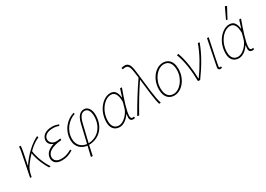

<svg xmlns="http://www.w3.org/2000/svg" viewBox="1 -1691 3896 2811"><g transform="rotate(-30 1949.0 -286.0)"><path d="M44 0H70L76 -32C86 -86 106 -134 134 -172C169 -220 205 -264 243 -303C258 -192 322 -52 362 6L390 0C346 -58 278 -203 264 -325C324 -385 386 -430 446 -454L438 -480C332 -430 203 -316 110 -176H106L146 -374C154 -414 160 -456 160 -478H132C132 -442 124 -398 116 -360Z M576 12C648 12 694 0 770 -46L758 -66C681 -24 644 -14 578 -14C510 -14 466 -50 466 -104C466 -184 552 -240 718 -252L714 -280C685 -273 668 -272 642 -272C584 -272 540 -312 540 -362C540 -428 608 -464 690 -464C729 -464 752 -461 794 -446L804 -468C761 -483 735 -490 692 -490C584 -490 512 -438 512 -356C512 -310 546 -276 586 -262V-258C518 -236 438 -192 438 -98C438 -34 487 12 576 12Z M1110 -304C1139 -427 1181 -452 1224 -452C1273 -452 1308 -405 1308 -312C1308 -149 1205 -16 1040 -12C1062 -110 1087 -209 1110 -304ZM968 180H998C1009 126 1021 69 1034 12C1218 10 1336 -130 1336 -318C1336 -421 1288 -478 1228 -478C1170 -478 1115 -441 1086 -318L1014 -13C935 -21 860 -74 860 -188C860 -338 965 -451 1078 -486L1072 -508C953 -476 832 -356 832 -182C832 -59 921 3 1008 11Z M1556 12C1617 12 1682 -31 1728 -102H1732C1730 -80 1728 -58 1728 -46C1728 -3 1754 12 1783 12C1798 12 1803 10 1814 6L1808 -18C1804 -16 1797 -14 1789 -14C1759 -14 1754 -37 1754 -62C1754 -140 1812 -318 1871 -478H1840L1800 -350H1796C1784 -442 1752 -490 1676 -490C1556 -490 1418 -344 1418 -146C1418 -42 1474 12 1556 12ZM1558 -14C1488 -14 1446 -61 1446 -152C1446 -323 1566 -464 1674 -464C1740 -464 1776 -408 1776 -288L1753 -202C1732 -114 1636 -14 1558 -14Z M2224 6 2252 0C2218 -78 2193 -354 2170 -544C2158 -642 2150 -734 2064 -734C2038 -734 2022 -730 2006 -724L2016 -698C2030 -704 2040 -706 2060 -706C2122 -706 2132 -640 2146 -532C2148 -515 2150 -497 2153 -478C2043 -319 1950 -167 1854 0L1884 6C1972 -153 2061 -301 2157 -442C2177 -269 2199 -60 2224 6Z M2478 12C2606 12 2724 -124 2724 -302C2724 -422 2664 -490 2570 -490C2442 -490 2324 -354 2324 -176C2324 -56 2384 12 2478 12ZM2480 -14C2399 -14 2352 -72 2352 -182C2352 -334 2462 -464 2568 -464C2649 -464 2696 -406 2696 -296C2696 -144 2586 -14 2480 -14Z M2881 0 2916 4C3030 -152 3126 -313 3186 -478L3158 -484C3108 -335 3006 -160 2910 -28H2906C2904 -164 2882 -356 2830 -490L2804 -480C2856 -348 2878 -172 2881 0Z M3256 12C3266 12 3274 10 3284 6L3280 -18C3270 -14 3267 -14 3263 -14C3253 -14 3248 -19 3248 -28C3248 -50 3288 -240 3338 -478H3310L3224 -50C3222 -40 3220 -30 3220 -24C3220 0 3236 12 3256 12Z M3570 12C3631 12 3696 -31 3742 -102H3746C3744 -80 3742 -58 3742 -46C3742 -3 3768 12 3797 12C3812 12 3817 10 3828 6L3822 -18C3818 -16 3811 -14 3803 -14C3773 -14 3768 -37 3768 -62C3768 -140 3826 -318 3885 -478H3854L3814 -350H3810C3798 -442 3766 -490 3690 -490C3570 -490 3432 -344 3432 -146C3432 -42 3488 12 3570 12ZM3572 -14C3502 -14 3460 -61 3460 -152C3460 -323 3580 -464 3688 -464C3754 -464 3790 -408 3790 -288L3767 -202C3746 -114 3650 -14 3572 -14ZM3704 -560 3800 -740 3770 -752 3684 -570Z"/></g></svg>

Font: Source Sans Pro ExtraLight
Style: Italic
Weight: 200
Italic angle: -11°
Designer: Paul D. Hunt
Foundry: Adobe Systems Incorporated
Version: Version 3.006;hotconv 1.0.111;makeotfexe 2.5.65597